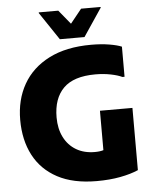

<svg xmlns="http://www.w3.org/2000/svg" viewBox="-61 -984 844 1048"><g transform="rotate(-5 360.5 -460.5)"><path d="M39 -357Q39 -467 87 -551.5Q135 -636 229 -684Q323 -732 460 -732Q516 -732 560 -724.5Q604 -717 627 -707V-542H615Q593 -553 553.5 -561Q514 -569 469 -569Q350 -569 294 -513Q238 -457 238 -353Q238 -291 261.5 -244.5Q285 -198 328 -172.5Q371 -147 430 -147Q459 -147 478.5 -153.5Q498 -160 513 -177L477 -73V-369H655V-28Q614 -10 556 1Q498 12 427 12Q298 12 212 -34Q126 -80 82.5 -163Q39 -246 39 -357ZM293 -777 191 -929V-933H298L361 -856L423 -933H530V-929L428 -777Z"/></g></svg>

Font: Kufam ExtraBold
Style: Regular
Weight: 800
Designer: Wael Morcos, Artur Schmal
Foundry: Original Type
Version: Version 1.300; ttfautohint (v1.8.3)